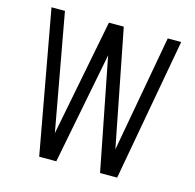

<svg xmlns="http://www.w3.org/2000/svg" viewBox="-103 -805 923 911"><g transform="rotate(15 358.5 -350.0)"><path d="M466 0 329 -700H395L532 0ZM167 0 40 -700H106L233 0ZM185 0 322 -700H388L251 0ZM484 0 611 -700H677L550 0Z"/></g></svg>

Font: Akshar Light
Style: Regular
Weight: 300
Designer: Tall Chai
Foundry: Tall Chai
Version: Version 1.100